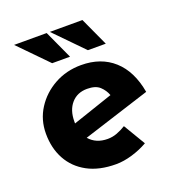

<svg xmlns="http://www.w3.org/2000/svg" viewBox="-121 -745 796 858"><g transform="rotate(-20 276.5 -316.5)"><path d="M287 12Q207 12 151.5 -18Q96 -48 67 -101Q38 -154 38 -223Q38 -289 72 -342Q106 -395 163 -426.5Q220 -458 290 -458Q384 -458 444.5 -403.5Q505 -349 523 -246L203 -144Q235 -107 290 -107Q313 -107 334.5 -115Q356 -123 377 -136L439 -32Q404 -12 363.5 0Q323 12 287 12ZM176 -222 368 -287Q359 -312 339 -330.5Q319 -349 279 -349Q232 -349 204 -317Q176 -285 176 -231Q176 -227 176 -222ZM40 -645H195L257 -510H172ZM210 -645H365L427 -510H342Z"/></g></svg>

Font: Reem Kufi Ink
Style: Bold
Weight: 700
Designer: Khaled Hosny
Version: Version 1.002